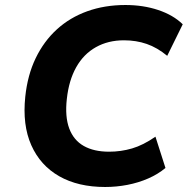

<svg xmlns="http://www.w3.org/2000/svg" viewBox="-20 -736 753 767"><path d="M400 11Q292 11 216.5 -32Q141 -75 105 -156Q69 -237 81 -350Q90 -436 122.5 -503.5Q155 -571 207 -618.5Q259 -666 328.5 -691Q398 -716 481 -716Q552 -716 612 -696Q672 -676 710 -639L648 -513Q608 -546 566 -560.5Q524 -575 475 -575Q412 -575 363 -547.5Q314 -520 284.5 -467.5Q255 -415 247 -341Q239 -270 256.5 -223Q274 -176 314.5 -153Q355 -130 416 -130Q463 -130 507.5 -143Q552 -156 601 -190L641 -65Q611 -40 572 -23Q533 -6 489 2.5Q445 11 400 11Z"/></svg>

Font: Nunito Sans 8pt ExtraBold
Style: Italic
Weight: 800
Italic angle: -9°
Version: Version 3.101;gftools[0.9.27]